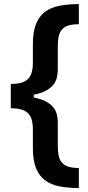

<svg xmlns="http://www.w3.org/2000/svg" viewBox="-20 -768 433 942"><path d="M366.8 154.5Q313.6 154.5 271.7 146.3Q229.8 138.1 200.8 116.5Q171.9 94.8 156.6 56.6Q141.3 18.5 141.3 -41.5V-131.7Q141.3 -159.8 135.8 -179.7Q130.3 -199.6 117.5 -212.4Q104.8 -225.1 84 -231Q63.2 -236.9 33 -236.9V-356.2Q63.2 -356.2 84 -362Q104.8 -367.9 117.5 -380.7Q130.3 -393.5 135.8 -413.4Q141.3 -433.2 141.3 -461.3V-551.8Q141.3 -611.9 156.6 -650Q171.9 -688.2 200.8 -709.9Q229.8 -731.5 271.7 -739.7Q313.6 -747.9 366.8 -747.9V-649.1Q335.6 -649.1 315.5 -642.8Q295.5 -636.4 283.9 -623Q272.4 -609.7 267.9 -589.5Q263.5 -569.2 263.5 -541.5V-425.1Q263.5 -404.5 258.5 -385.5Q253.6 -366.5 240.4 -350.7Q227.3 -334.9 204.4 -322.6Q181.5 -310.4 145.6 -303.3V-289.8Q181.5 -282.7 204.4 -270.6Q227.3 -258.5 240.4 -242.7Q253.6 -226.9 258.5 -208.1Q263.5 -189.3 263.5 -168.3V-51.8Q263.5 -24.1 267.9 -3.7Q272.4 16.7 283.9 30Q295.5 43.3 315.5 49.7Q335.6 56.1 366.8 56.1Z"/></svg>

Font: Interop SemBd
Style: Regular
Weight: 600
Designer: Rasmus Andersson, Google, Jang Haemin
Foundry: jhaemin
Version: Version 1.008